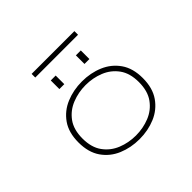

<svg xmlns="http://www.w3.org/2000/svg" viewBox="-178 -997 1230 1230"><g transform="rotate(-45 437.5 -381.5)"><path d="M439.5 11Q362 11 295.2 -17Q228.5 -45 188 -103.2Q147.5 -161.5 147.5 -251Q147.5 -341 188.2 -398.8Q229 -456.5 295.5 -484.2Q362 -512 439.5 -512Q517.5 -512 583.8 -484Q650 -456 690.5 -398.2Q731 -340.5 731 -251Q731 -161.5 690.5 -103.2Q650 -45 583.8 -17Q517.5 11 439.5 11ZM439.5 -22Q505.5 -22 563.8 -45.5Q622 -69 658.5 -119.5Q695 -170 695 -251Q695 -331.5 658.5 -381.8Q622 -432 563.5 -455.5Q505 -479 439.5 -479Q374.5 -479 315.8 -455.5Q257 -432 220.2 -381.8Q183.5 -331.5 183.5 -251Q183.5 -170 220.2 -119.5Q257 -69 315.5 -45.5Q374 -22 439.5 -22ZM303 -657.5H347.5V-579.5H303ZM530.5 -657.5H575V-579.5H530.5ZM246 -741V-774H633.5V-741Z"/></g></svg>

Font: Trispace SemiExpanded Thin
Style: Regular
Weight: 100
Width: 6
Designer: Tyler Finck
Foundry: Etcetera Type Company
Version: Version 1.210; ttfautohint (v1.8.3)